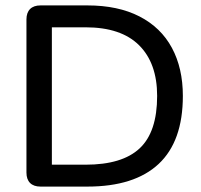

<svg xmlns="http://www.w3.org/2000/svg" viewBox="-20 -690 744 710"><path d="M77.8 -51.9V-618.1Q77.8 -643.2 91.2 -656.6Q104.6 -670 129.8 -670H303Q416.5 -670 495.8 -629.2Q575 -588.5 615.6 -513.2Q656.2 -437.9 656.2 -335.3Q656.2 -167.3 566.5 -83.6Q476.9 0 303 0H129.8Q104.6 0 91.2 -13.4Q77.8 -26.8 77.8 -51.9ZM561.1 -335.3Q561.1 -456.3 494.3 -522.7Q427.6 -589 296.5 -589H171.8V-81H296.5Q432 -81 496.5 -141.5Q561.1 -202 561.1 -335.3Z"/></svg>

Font: SN Pro Thin
Style: Regular
Weight: 200
Designer: Tobias Whetton
Foundry: Supernotes
Version: Version 1.003;Glyphs 3.3 (3324)